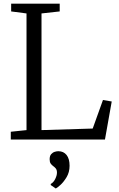

<svg xmlns="http://www.w3.org/2000/svg" viewBox="-20 -763 652 1050"><path d="M39 0V-42.5L125 -51.5V-689.5L41 -700.5V-743H306.5V-700.5L207 -689.5V-51.5L487 -60L543 -216L591 -208L554 0ZM360.5 143.5Q360.5 179 344 206.2Q327.5 233.5 309.2 249.5Q291 265.5 285.5 267.5H284.5L257.5 249V243Q272.5 235 282 215.8Q291.5 196.5 291.5 181Q291.5 166 284.8 158Q278 150 270.5 145Q263 139.5 257.2 131.5Q251.5 123.5 251.5 108Q251.5 89.5 260 80Q268.5 70.5 279.5 67.2Q290.5 64 297.5 64H299.5Q327.5 64 344 84.5Q360.5 105 360.5 143.5Z"/></svg>

Font: Merriweather 20pt Light
Style: Regular
Weight: 300
Version: Version 2.100